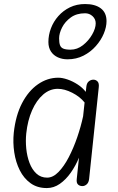

<svg xmlns="http://www.w3.org/2000/svg" viewBox="-20 -946 602 976"><path d="M218 10Q169.5 10 135.2 -14.8Q101 -39.5 80.5 -80.5Q60 -121.5 52.5 -171.2Q45 -221 50 -271Q59.5 -359 92 -421.5Q124.5 -484 172.8 -517.5Q221 -551 276.5 -551Q297 -551 323.2 -542Q349.5 -533 374.5 -516.8Q399.5 -500.5 416 -479L419 -506Q421 -524 431.5 -532.5Q442 -541 454.5 -541Q467 -541 475.8 -532Q484.5 -523 482 -502L433 -36.5Q431 -18 420.8 -9Q410.5 0 399 0Q385 0 376.5 -8.2Q368 -16.5 370 -35L381.5 -144.5Q364.5 -103.5 339.8 -68.2Q315 -33 284.2 -11.5Q253.5 10 218 10ZM113.5 -268Q109.5 -230 113.5 -190.5Q117.5 -151 130.2 -117.5Q143 -84 165.2 -63.5Q187.5 -43 219.5 -43Q249.5 -43 277.5 -71.8Q305.5 -100.5 329.8 -147.2Q354 -194 372.8 -248.8Q391.5 -303.5 402.5 -355L410 -425Q386.5 -454.5 347.2 -474.5Q308 -494.5 273.5 -494.5Q233 -494.5 199.2 -465.2Q165.5 -436 143 -385Q120.5 -334 113.5 -268ZM323 -644.5Q296.5 -644.5 274.2 -654.5Q252 -664.5 239 -684.2Q226 -704 226 -732.5Q226 -768 239 -802.2Q252 -836.5 276.5 -864.2Q301 -892 335.5 -908.8Q370 -925.5 412.5 -925.5Q463.5 -925.5 492.5 -903.5Q521.5 -881.5 521.5 -838.5Q521.5 -808.5 507.5 -775Q493.5 -741.5 467.2 -711.8Q441 -682 404.5 -663.2Q368 -644.5 323 -644.5ZM338.5 -693.5Q372.5 -693.5 401.5 -716.2Q430.5 -739 448.5 -770.5Q466.5 -802 466.5 -827.5Q466.5 -849 450.5 -863.8Q434.5 -878.5 412.5 -878.5Q369 -878.5 339.8 -857.2Q310.5 -836 295.5 -806.2Q280.5 -776.5 280.5 -751Q280.5 -729 285 -716.5Q289.5 -704 302 -698.8Q314.5 -693.5 338.5 -693.5Z"/></svg>

Font: Edu SA Hand
Style: Regular
Weight: 400
Designer: Tina and Corey Anderson, Eben Sorkin, Mirko Velimirovic
Foundry: Google for Education
Version: Version 2.000